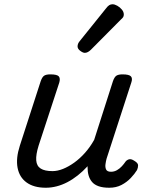

<svg xmlns="http://www.w3.org/2000/svg" viewBox="-20 -864 687 901"><path d="M195 17Q139 17 105 -7.5Q71 -32 62.5 -76.5Q54 -121 73 -180L171 -483Q178 -503 187.5 -509Q197 -515 216 -515Q248 -515 256 -505.5Q264 -496 258 -476L161 -180Q148 -138 150 -111.5Q152 -85 171 -73Q190 -61 226 -61Q250 -61 276 -71.5Q302 -82 328.5 -101Q355 -120 379 -147Q403 -174 422 -208L510 -483Q517 -503 526.5 -509Q536 -515 555 -515Q586 -515 594.5 -505.5Q603 -496 596 -476L480 -119Q477 -108 475 -93.5Q473 -79 478 -68.5Q483 -58 501 -58Q516 -58 529 -65.5Q542 -73 552 -84Q562 -95 568 -104Q573 -112 584 -116Q595 -120 611 -109Q628 -99 628 -88Q628 -77 623 -66Q612 -48 593.5 -28.5Q575 -9 550 4Q525 17 493 17Q463 17 443 10Q423 3 412 -10Q401 -23 396 -40Q391 -57 391 -78V-84Q369 -60 345 -41Q321 -22 296 -9Q271 4 245.5 10.5Q220 17 195 17ZM378 -616Q369 -616 356.5 -625.5Q344 -635 344 -646Q344 -653 346.5 -659Q349 -665 354 -671L477 -824Q486 -836 493 -840Q500 -844 508 -844Q518 -844 530.5 -837Q543 -830 552 -819Q561 -808 561 -796Q561 -788 557.5 -783Q554 -778 548 -773L407 -631Q392 -616 378 -616Z"/></svg>

Font: Playwrite RO
Style: Regular
Weight: 400
Designer: Veronika Burian, José Scaglione
Foundry: TypeTogether
Version: Version 1.002